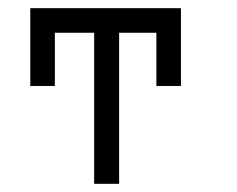

<svg xmlns="http://www.w3.org/2000/svg" viewBox="-20 -498 580 469"><path d="M54 -478H422V-288H362V-418H271V-49H210V-418H114V-288H54Z"/></svg>

Font: 3270 Nerd Font Mono
Style: Regular
Weight: 400
Monospace: yes
Version: Version 3.0.1;Nerd Fonts 3.0.0